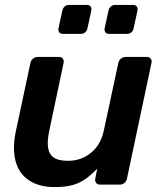

<svg xmlns="http://www.w3.org/2000/svg" viewBox="-20 -752 661 782"><path d="M204 10Q139 10 98 -17.5Q57 -45 43.5 -95.5Q30 -146 44 -215L104 -496Q106 -506 114.5 -513Q123 -520 133 -520H221Q231 -520 236 -513Q241 -506 239 -496L181 -221Q172 -180 175.5 -152.5Q179 -125 198 -111Q217 -97 257 -97Q311 -97 351 -130Q391 -163 403 -221L462 -496Q464 -506 472.5 -513Q481 -520 491 -520H578Q589 -520 594 -513Q599 -506 597 -496L497 -24Q495 -14 487 -7Q479 0 468 0H387Q377 0 371.5 -7Q366 -14 368 -24L376 -65Q354 -42 331 -25Q308 -8 278 1Q248 10 204 10ZM424 -614Q414 -614 409.5 -620Q405 -626 406 -636L422 -709Q424 -719 431.5 -725.5Q439 -732 449 -732H522Q532 -732 537 -725.5Q542 -719 540 -709L524 -636Q522 -626 514.5 -620Q507 -614 497 -614ZM236 -614Q226 -614 221.5 -620Q217 -626 218 -636L234 -709Q236 -719 243.5 -725.5Q251 -732 261 -732H334Q344 -732 349 -725.5Q354 -719 352 -709L336 -636Q334 -626 326.5 -620Q319 -614 309 -614Z"/></svg>

Font: Rubik Light Medium
Style: Italic
Weight: 500
Italic angle: -12°
Version: Version 2.104